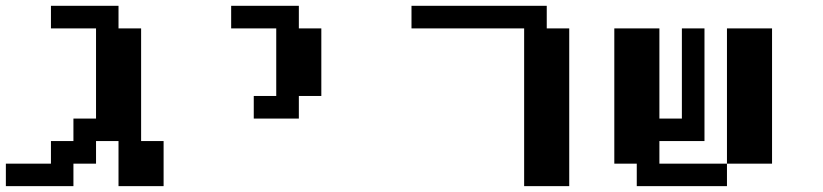

<svg xmlns="http://www.w3.org/2000/svg" viewBox="-20 -635 2808 655"><path d="M0 0V-76.7H153.8V-153.8H230.5V-230.5H307.6V-538.1H153.8V-615.2H384.3V-538.1H461.4V-153.8H538.1V0H384.3V-153.8H307.6V-76.7H230.5V0Z M845.7 -230.5V-307.6H922.4V-538.1H768.6V-615.2H999.5V-538.1H1076.2V-307.6H999.5V-230.5Z M1768.1 0V-538.1H1383.8V-615.2H1845.2V-538.1H1921.9V0Z M2152.3 0V-76.7H2075.7V-538.1H2229.5V-230.5H2306.2V-538.1H2383.3V-153.8H2229.5V-76.7H2460V0ZM2460 -76.7V-538.1H2613.8V-76.7Z"/></svg>

Font: Good Old DOS
Style: Regular
Weight: 400
Designer: Vasily Draigo
Foundry: Vasily Draigo
Version: 1.0